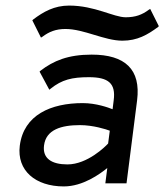

<svg xmlns="http://www.w3.org/2000/svg" viewBox="-20 -658 590 689"><path d="M228 -638C175 -638 136 -616 99 -588L96 -585L127 -523L132 -526C156 -544 180 -554 215 -554C281 -554 355 -512 419 -512C473 -512 509 -533 547 -561L550 -564L519 -626L514 -623C490 -605 466 -596 431 -596C388 -596 320 -638 228 -638ZM122 -401 157 -336 162 -340C202 -372 238 -381 299 -381C369 -381 396 -359 388 -298L384 -266C369 -272 325 -288 277 -288C163 -288 65 -246 51 -135C40 -46 107 11 209 11C278 11 339 -34 365 -55L358 0H434L472 -298C486 -409 429 -462 309 -462C224 -462 172 -440 125 -404ZM138 -136C145 -193 200 -209 267 -209C314 -209 361 -194 374 -189L368 -143C359 -133 294 -68 222 -68C166 -68 132 -89 138 -136Z"/></svg>

Font: Charger
Style: BdIt
Weight: 400
Designer: Jasper
Foundry: Cannot Into Space Fonts
Version: Version 0.98